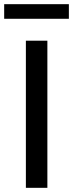

<svg xmlns="http://www.w3.org/2000/svg" viewBox="-40 -900 350 920"><path d="M84 0V-705H187V0ZM-20 -810V-880H290V-810Z"/></svg>

Font: Nunito Sans 10pt SemiCondensed SemiBold
Style: Regular
Weight: 600
Width: 4
Designer: Vernon Adams
Foundry: Vernon Adams
Version: Version 3.101;gftools[0.9.27]